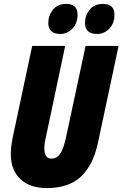

<svg xmlns="http://www.w3.org/2000/svg" viewBox="-20 -948 624 978"><path d="M218 10Q331 10 393 -49Q455 -108 479 -221L584 -714H416L316 -247Q303 -188 286 -164Q269 -140 242 -140Q206 -140 206 -193Q206 -218 213 -246L312 -714H144L45 -249Q35 -199 35 -163Q35 -82 83.5 -36Q132 10 218 10ZM288 -775Q322 -775 348.5 -802Q375 -829 375 -873Q375 -928 318 -928Q273 -928 249.5 -898.5Q226 -869 226 -831Q226 -775 288 -775ZM475 -775Q510 -775 536.5 -802Q563 -829 563 -873Q563 -928 505 -928Q460 -928 436.5 -898.5Q413 -869 413 -831Q413 -775 475 -775Z"/></svg>

Font: Noto Sans Display Condensed Black
Style: Italic
Weight: 900
Width: 3
Italic angle: -192°
Designer: Monotype Design Team
Foundry: Monotype Imaging Inc.
Version: Version 1.900